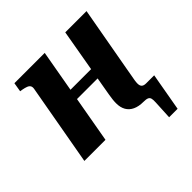

<svg xmlns="http://www.w3.org/2000/svg" viewBox="-173 -658 945 945"><g transform="rotate(-45 299.5 -185.5)"><path d="M155 -241H443L453 -296H166ZM33 0H180L271 -514H60L52 -466L65 -464Q81 -461 91.5 -457Q102 -453 106.5 -445.5Q111 -438 109 -426ZM444 0Q463 0 472 4Q481 8 483.5 17.5Q486 27 485 45L480 143H539L574 -55H518Q502 -55 494.5 -62Q487 -69 487 -85Q487 -93 489 -106.5Q491 -120 494.5 -137Q498 -154 501 -174L562 -514H414L355 -176Q352 -159 349.5 -144Q347 -129 345.5 -116Q344 -103 344 -90Q344 -61 355.5 -41Q367 -21 389.5 -10.5Q412 0 444 0Z"/></g></svg>

Font: Roboto Serif 72pt SemiCondensed SemiBold
Style: Italic
Weight: 600
Width: 4
Italic angle: -10°
Designer: Greg Gazdowicz
Foundry: Commercial Type
Version: Version 1.008